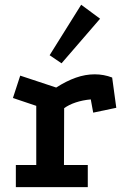

<svg xmlns="http://www.w3.org/2000/svg" viewBox="-20 -770 514 790"><path d="M211.2 -409.8Q252.8 -436.5 292 -450.4Q331.2 -464.2 369.8 -464.2Q407.2 -464.2 441.5 -451L458.5 -326.5L363.5 -306.5L353.5 -361Q320.2 -358 291.9 -348.6Q263.5 -339.2 244 -324.8L243.2 -91.2H341.2V0H45.2V-91.2H129.2V-334.5L33.2 -366.8L63.2 -458.8ZM314 -750.5 391.8 -693 233.2 -509.5 184.2 -542.8Z"/></svg>

Font: Podkova VF Beta
Style: Regular
Weight: 400
Designer: Ilya Yudin
Foundry: Cyreal (www.cyreal.org)
Version: Version 2.100